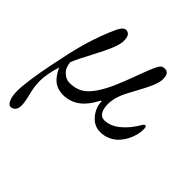

<svg xmlns="http://www.w3.org/2000/svg" viewBox="-202 -559 923 923"><g transform="rotate(45 259.5 -97.5)"><path d="M-25.9 153.8Q-25.9 88.9 4.9 -62Q23.4 -154.8 41 -219.7Q58.6 -284.7 88.9 -358.9Q103 -394 114 -409.4Q125 -424.8 137.2 -424.8Q167 -424.8 167 -380.9Q167 -361.3 158.2 -335.9Q145.5 -299.8 107.2 -227.5Q68.8 -155.3 57.1 -125Q59.6 -89.8 80.6 -70.8Q101.6 -51.8 124 -51.8Q160.6 -51.8 188.2 -65.9Q215.8 -80.1 240.2 -114.5Q264.6 -148.9 284.7 -193.4Q304.7 -237.8 331.1 -311Q351.6 -366.7 361.6 -388.4Q371.6 -410.2 379.4 -417.5Q387.2 -424.8 399.9 -424.8Q415 -424.8 422.6 -415.3Q430.2 -405.8 430.2 -381.8Q430.2 -361.3 417.2 -330.3Q404.3 -299.3 360.8 -220.2Q327.1 -160.2 327.1 -110.8Q327.1 -78.6 338.4 -60.8Q349.6 -43 369.1 -43Q409.7 -43 447.8 -74.2Q485.8 -105.5 514.2 -154.8Q521 -166 527.8 -166Q535.2 -166 535.2 -144Q535.2 -126 529.8 -105.5Q524.4 -85 513.2 -64.2Q502 -43.5 486.1 -26.6Q470.2 -9.8 446.5 0.7Q422.9 11.2 396 11.2Q354.5 11.2 325.7 -23.2Q296.9 -57.6 296.9 -98.1L292 -99.1Q261.7 -40 225.1 -14.4Q188.5 11.2 144 11.2Q108.9 11.2 83.7 -6.3Q58.6 -23.9 37.1 -68.8Q17.1 -2.9 17.1 40Q17.1 80.6 27.8 121.1Q39.1 162.6 39.1 189Q39.1 209 29.3 219.5Q19.5 230 5.9 230Q-7.8 230 -16.8 208.3Q-25.9 186.5 -25.9 153.8Z"/></g></svg>

Font: Junicode SmCond Light
Style: Italic
Weight: 300
Width: 4
Italic angle: -11°
Designer: Peter S. Baker
Version: Version 2.206